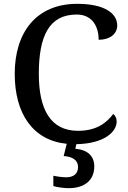

<svg xmlns="http://www.w3.org/2000/svg" viewBox="-20 -744 669 1004"><path d="M339 240C424 240 473 197 473 126C473 73 439 39 374 34L379 10C529 7 590 -57 590 -108C590 -127 583 -140 572 -148C538 -103 487 -60 388 -60C242 -60 183 -175 183 -358C183 -556 237 -668 381 -668C467 -668 496 -599 496 -536C554 -536 593 -566 593 -611C593 -675 525 -724 384 -724C169 -724 57 -574 57 -358C57 -152 150 -10 329 8L313 72C356 75 388 91 388 130C388 164 365 183 327 183C309 183 283 180 259 175V229C283 236 318 240 339 240Z"/></svg>

Font: Noto Serif Telugu Medium
Style: Regular
Weight: 500
Designer: Jelle Bosma - Monotype Design Team
Foundry: Monotype Imaging Inc.
Version: Version 2.005